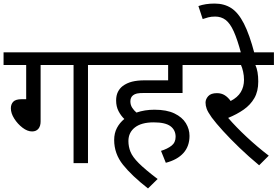

<svg xmlns="http://www.w3.org/2000/svg" viewBox="-20 -916 1558 1078"><path d="M208 -551V-234Q208 -208 195.5 -193Q183 -178 160 -178Q134 -178 106.5 -199Q79 -220 60 -250Q41 -280 41 -308Q41 -331 54.5 -345Q68 -359 102 -359H127V-551H0V-622H578V-551H474V0H393V-551Z M884 -69Q920 -80 943 -98Q966 -116 966 -148Q966 -186 937 -207.5Q908 -229 843 -229Q774 -229 737.5 -200.5Q701 -172 701 -124Q701 -93 712.5 -64Q724 -35 759.5 0.5Q795 36 865 89L811 142Q720 71 670.5 9Q621 -53 621 -130Q621 -168 636.5 -197.5Q652 -227 678 -248Q659 -266 645.5 -292Q632 -318 632 -352Q632 -380 642 -400Q652 -420 669 -433Q692 -450 721.5 -457.5Q751 -465 792 -465H924V-551H563V-622H1109V-551H1005V-394H793Q762 -394 749 -391Q736 -388 727 -381Q712 -369 712 -347Q712 -327 722 -311.5Q732 -296 746 -284Q793 -300 847 -300Q916 -300 959.5 -279Q1003 -258 1023.5 -224.5Q1044 -191 1044 -153Q1044 -95 1010 -57Q976 -19 911 -2Z M1489 -42 1435 12Q1376 -37 1324 -87Q1272 -137 1232 -181Q1192 -225 1169 -256Q1147 -287 1140.5 -305Q1134 -323 1134 -340Q1134 -359 1149 -376Q1164 -393 1198 -393Q1223 -393 1241.5 -381.5Q1260 -370 1275 -349Q1314 -369 1332 -399Q1350 -429 1350 -468Q1350 -491 1345 -513.5Q1340 -536 1333 -551H1094V-622H1518V-551H1414Q1430 -516 1430 -458Q1430 -403 1408 -365Q1386 -327 1348 -300.5Q1310 -274 1261 -254Q1306 -202 1365.5 -146.5Q1425 -91 1489 -42Z M1334 -615Q1313 -694 1292.5 -739.5Q1272 -785 1247 -804Q1222 -823 1188 -823Q1166 -823 1149 -818.5Q1132 -814 1118 -809L1094 -882Q1133 -896 1185 -896Q1239 -896 1278.5 -870.5Q1318 -845 1349.5 -783.5Q1381 -722 1409 -615Z"/></svg>

Font: Go Noto Current
Style: Regular
Weight: 400
Designer: Monotype Design Team
Foundry: Monotype Imaging Inc.
Version: Version 2.007; ttfautohint (v1.8) -l 8 -r 50 -G 200 -x 14 -D